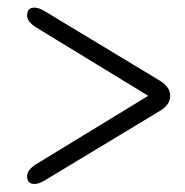

<svg xmlns="http://www.w3.org/2000/svg" viewBox="-20 -586 470 489"><path d="M49 -546.5Q49 -566.5 67.5 -566.5Q75.5 -566.5 83.8 -562.8Q92 -559 103 -552L388 -380Q413.5 -364 413.5 -342Q413.5 -319.5 388 -304L103 -132Q92 -125 83.8 -121.2Q75.5 -117.5 67.5 -117.5Q49 -117.5 49 -137.5Q49 -153 71.5 -167.5L357.5 -342L71.5 -516.5Q49 -531 49 -546.5Z"/></svg>

Font: Fraunces 144pt S100 Light
Style: Regular
Weight: 300
Version: Version 1.000; ttfautohint (v1.8.3)